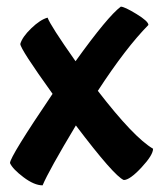

<svg xmlns="http://www.w3.org/2000/svg" viewBox="-20 -503 485 577"><path d="M440 -56Q440 -37 405 0.5Q370 38 352 38Q323 26 208 -126Q127 9 108 54Q83 54 50.5 29.5Q18 5 10 -13Q10 -32 138 -221Q41 -356 41 -371Q47 -392 74 -418Q101 -444 123 -450Q131 -427 207 -319Q304 -454 343 -483Q354 -483 390 -461Q426 -439 426 -428Q358 -359 274 -230Q382 -90 440 -56Z"/></svg>

Font: Bubblegum Sans
Style: Regular
Weight: 400
Designer: Angel Koziupa and Alejandro Paul
Foundry: Angel Koziupa and Alejandro Paul
Version: Version 1.001